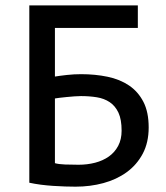

<svg xmlns="http://www.w3.org/2000/svg" viewBox="-20 -682 614 710"><path d="M88.4 -662.1H489.7V-578.6H183.1V-398.9Q191.9 -400.4 203.4 -401.9Q214.8 -403.3 227.5 -404.8Q240.2 -406.2 253.7 -407Q267.1 -407.7 279.8 -407.7Q332 -407.7 377.7 -398.2Q423.3 -388.7 457 -366Q490.7 -343.3 510.3 -305.4Q529.8 -267.6 529.8 -210.9Q529.8 -154.8 507.8 -113.5Q485.8 -72.3 448.5 -45.2Q411.1 -18.1 362.3 -4.9Q313.5 8.3 259.3 8.3Q242.2 8.3 220.7 7.6Q199.2 6.8 176.5 5.4Q153.8 3.9 131.1 1Q108.4 -2 88.4 -6.3ZM270.5 -72.8Q302.7 -72.8 331.8 -80.3Q360.8 -87.9 382.6 -103.3Q404.3 -118.7 417 -142.6Q429.7 -166.5 429.7 -198.7Q429.7 -240.2 418 -265.4Q406.2 -290.5 385.7 -304.2Q365.2 -317.9 337.9 -322.3Q310.5 -326.7 279.3 -326.7Q270 -326.7 255.6 -325.7Q241.2 -324.7 226.6 -323.2Q211.9 -321.8 199.7 -320.3Q187.5 -318.8 183.1 -317.9V-78.6Q196.3 -74.7 220.5 -73.7Q244.6 -72.8 270.5 -72.8Z"/></svg>

Font: PT Astra Sans
Style: Regular
Weight: 400
Designer: A.Korolkova, I. Chaeva
Foundry: ParaType Ltd
Version: Version 1.001; ttfautohint (v1.6)